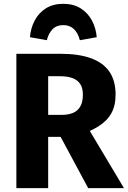

<svg xmlns="http://www.w3.org/2000/svg" viewBox="-20 -971 660 991"><path d="M64.5 -693.4H291.6Q386.3 -693.4 449.5 -670.4Q512.6 -647.5 544.6 -601.1Q576.6 -554.6 576.6 -482.2Q576.6 -424.9 554 -385.2Q531.5 -345.4 484.8 -316.8Q438.1 -288.3 366.3 -264.6H212.6V-378.1H298.5Q334 -378.1 358.4 -388.9Q382.7 -399.7 395.2 -422.9Q407.8 -446.1 407.8 -482.2Q407.8 -515.8 394.5 -536.7Q381.2 -557.6 355.1 -567.6Q328.9 -577.6 288.1 -577.6H228.6V0H64.5ZM285.3 -278.6 436.9 -306.4 619.8 0H435.2ZM306.3 -951.3Q253.9 -951.3 217 -928Q180.2 -904.7 159.4 -865.7Q138.5 -826.6 134.5 -779L221.7 -763.5Q230.8 -799.3 251.4 -820.4Q272 -841.4 306.3 -841.4Q340.7 -841.4 362 -820.4Q383.4 -799.3 392.1 -763.5L479.3 -779Q475.3 -826.6 454.3 -865.7Q433.3 -904.7 396.2 -928Q359.2 -951.3 306.3 -951.3Z"/></svg>

Font: Fira Sans Variable
Style: Regular
Weight: 400
Designer: Carrois Corporate & Edenspiekermann AG
Foundry: Carrois Corporate GbR & Edenspiekermann AG
Version: Version 4.202